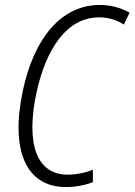

<svg xmlns="http://www.w3.org/2000/svg" viewBox="-20 -745 543 775"><path d="M246 10C283 10 324 3 355 -10V-60C324 -47 286 -40 253 -40C129 -40 83 -162 127 -370C167 -554 253 -675 380 -675C415 -675 448 -666 480 -646L503 -694C467 -714 427 -725 383 -725C225 -725 116 -587 72 -378C21 -138 85 10 246 10Z"/></svg>

Font: Noto Sans Condensed Light
Style: Italic
Weight: 300
Width: 3
Italic angle: -12°
Designer: Monotype Design Team
Foundry: Monotype Imaging Inc.
Version: Version 2.013